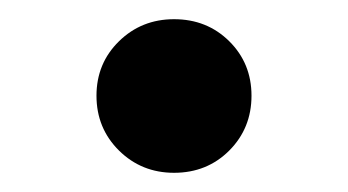

<svg xmlns="http://www.w3.org/2000/svg" viewBox="-20 -173 366 202"><path d="M163.1 8.8Q128.9 8.8 105.2 -14.6Q81.5 -38.1 81.5 -72.3Q81.5 -106.4 105.2 -129.6Q128.9 -152.8 163.1 -152.8Q197.8 -152.8 221.2 -129.6Q244.6 -106.4 244.6 -72.3Q244.6 -38.1 221.2 -14.6Q197.8 8.8 163.1 8.8Z"/></svg>

Font: Inter
Style: 650
Weight: 650
Designer: Rasmus Andersson
Foundry: rsms
Version: Version 4.001;git-66647c0bb